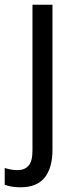

<svg xmlns="http://www.w3.org/2000/svg" viewBox="-60 -556 321 816"><path d="M27 240Q6 240 -11 237Q-28 234 -40 229V158Q-27 162 -13.5 164.5Q0 167 15 167Q44 167 61 148.5Q78 130 78 84V-536H163V81Q163 157 130 198.5Q97 240 27 240Z"/></svg>

Font: Noto Sans Khmer SemiCondensed
Style: Regular
Weight: 400
Width: 4
Designer: Danh Hong and the Monotype Design Team
Foundry: Monotype Imaging Inc.
Version: Version 2.004; ttfautohint (v1.8.4.7-5d5b)